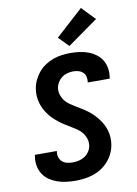

<svg xmlns="http://www.w3.org/2000/svg" viewBox="-106 -1063 811 1138"><g transform="rotate(-10 300.0 -493.5)"><path d="M256 8Q227 8 199 4.5Q171 1 145.5 -8Q120 -17 98 -32Q76 -47 61.5 -69.5Q47 -92 42 -120Q37 -148 42 -176Q42 -178 42.5 -180.5Q43 -183 43 -185H175Q175 -184 175 -183Q175 -182 175 -181Q172 -164 177 -147.5Q182 -131 194 -120.5Q206 -110 222.5 -106Q239 -102 256 -102Q274 -102 293 -106Q312 -110 328.5 -120.5Q345 -131 356 -147.5Q367 -164 370 -183Q373 -205 366.5 -225Q360 -245 347.5 -261Q335 -277 318 -288.5Q301 -300 283.5 -310.5Q266 -321 248.5 -332Q231 -343 215 -355.5Q199 -368 184.5 -382Q170 -396 158 -412Q146 -428 136.5 -446.5Q127 -465 121.5 -485Q116 -505 114.5 -526.5Q113 -548 117 -570Q121 -596 132.5 -620.5Q144 -645 161.5 -666Q179 -687 202.5 -702.5Q226 -718 251 -727Q276 -736 302 -739.5Q328 -743 353 -743Q381 -743 408.5 -739.5Q436 -736 460.5 -727Q485 -718 506.5 -702.5Q528 -687 541.5 -665Q555 -643 559.5 -616Q564 -589 560 -562Q559 -559 559 -557Q559 -555 558 -553H426Q426 -554 426.5 -554.5Q427 -555 427 -556Q429 -572 425.5 -587.5Q422 -603 411 -613.5Q400 -624 384.5 -628.5Q369 -633 353 -633Q336 -633 318 -628.5Q300 -624 285 -613Q270 -602 260 -586Q250 -570 247 -552Q244 -530 250.5 -510Q257 -490 269.5 -474Q282 -458 299 -446.5Q316 -435 333.5 -424.5Q351 -414 368 -403.5Q385 -393 401.5 -380.5Q418 -368 432 -353.5Q446 -339 458.5 -323Q471 -307 480.5 -288.5Q490 -270 495.5 -250.5Q501 -231 502.5 -209Q504 -187 500 -166Q496 -139 484 -114Q472 -89 453.5 -68Q435 -47 411 -31.5Q387 -16 361 -7.5Q335 1 308.5 4.5Q282 8 256 8ZM357 -785 298 -845 463 -995 540 -915Z"/></g></svg>

Font: Iosevka Curly XBdExObl
Style: Regular
Weight: 800
Width: 7
Italic angle: -9°
Monospace: yes
Designer: Belleve Invis
Foundry: Belleve Invis
Version: Version 11.1.0; ttfautohint (v1.8.3)